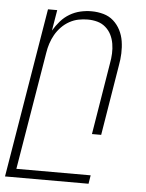

<svg xmlns="http://www.w3.org/2000/svg" viewBox="-76 -571 629 829"><g transform="rotate(5 238.5 -156.5)"><path d="M-23 215 99 -520H139L124 -430Q137 -452 154 -471.5Q171 -491 193 -504Q215 -517 239 -522.5Q263 -528 287 -528Q314 -528 339 -521Q364 -514 382.5 -497.5Q401 -481 412.5 -458.5Q424 -436 428 -410.5Q432 -385 431 -358Q430 -331 425 -305L375 0H335L386 -311Q390 -332 391 -353.5Q392 -375 388.5 -396Q385 -417 376 -435Q367 -453 351.5 -466.5Q336 -480 316 -485.5Q296 -491 274 -491Q254 -491 234 -487Q214 -483 195 -472.5Q176 -462 160.5 -446Q145 -430 134.5 -411.5Q124 -393 117.5 -373Q111 -353 108 -333L23 178H345L339 215Z"/></g></svg>

Font: Iosevka Term Curly XLt Obl
Style: Regular
Weight: 200
Italic angle: -9°
Designer: Belleve Invis
Foundry: Belleve Invis
Version: Version 32.3.0